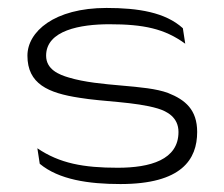

<svg xmlns="http://www.w3.org/2000/svg" viewBox="-20 -482 563 483"><path d="M49 -342C49 -271 101 -248 180 -236C240 -226 320 -226 377 -209C400 -202 429 -187 429 -150C429 -80 358 -60 276 -60C190 -60 130 -71 74 -109L80 -70C128 -30 203 -19 283 -19C437 -19 476 -81 476 -150C476 -206 446 -231 403 -248C345 -270 232 -263 153 -287C129 -294 96 -307 96 -342C96 -406 183 -421 255 -421C341 -421 394 -410 446 -372L440 -411C396 -451 328 -462 248 -462C116 -462 49 -402 49 -342Z"/></svg>

Font: Charger Sport
Style: HLExt
Weight: 100
Designer: Jasper
Foundry: Cannot Into Space Fonts
Version: Version 1.1